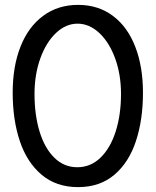

<svg xmlns="http://www.w3.org/2000/svg" viewBox="-20 -755 640 787"><path d="M32 -375Q32 -482.5 64 -563.8Q96 -645 156.8 -690Q217.5 -735 300 -735Q382.5 -735 442.5 -690.2Q502.5 -645.5 534.2 -564Q566 -482.5 566 -375Q566 -264 537.2 -176.8Q508.5 -89.5 449 -38.8Q389.5 12 300 12Q210.5 12 150.5 -38.8Q90.5 -89.5 61.2 -176.8Q32 -264 32 -375ZM476 -370Q476 -449.5 452 -515.5Q428 -581.5 387 -619.8Q346 -658 298 -658Q250 -658 209.5 -619.8Q169 -581.5 145.2 -515.5Q121.5 -449.5 121.5 -370Q121.5 -284 142.2 -215.8Q163 -147.5 202.8 -108.5Q242.5 -69.5 297 -69.5Q351.5 -69.5 392 -108.8Q432.5 -148 454.2 -216.2Q476 -284.5 476 -370Z"/></svg>

Font: JuliaMono Latin
Style: Regular
Weight: 400
Monospace: yes
Designer: cormullion
Foundry: corm
Version: Version 0.049; ttfautohint (v1.8.4)